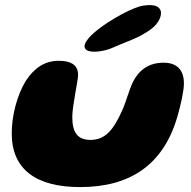

<svg xmlns="http://www.w3.org/2000/svg" viewBox="-20 -705 757 761"><path d="M323 -507C342 -493.5 394 -501 428 -516.5C455 -529 507.5 -548 534.5 -562C570 -581.5 598.5 -599.5 612 -628.5C620 -646.5 621.5 -663 609 -674.5C596.5 -686.5 571.5 -686 549.5 -683C507.5 -678 412 -623.5 366.5 -586.5C329.5 -558 300.5 -522.5 323 -507ZM298 36.5C493 36.5 629 -49.5 684.5 -248C696 -288 709 -344.5 709 -374C709 -428 681 -456.5 628.5 -456.5C569 -456.5 531.5 -427 508 -382.5C490 -345 482 -307.5 465 -269C429 -187.5 396 -150.5 338.5 -150.5C288 -150.5 266.5 -179.5 266.5 -241.5C266.5 -285.5 289.5 -385.5 289.5 -408C289.5 -436.5 275.5 -464 212.5 -464C158 -464 117 -436.5 83.5 -386.5C47 -328 26.5 -245.5 26.5 -176.5C26.5 -33.5 123 36.5 298 36.5Z"/></svg>

Font: Gluten
Style: Bold Italic
Weight: 700
Italic angle: -13°
Designer: Tyler Finck
Foundry: Etcetera Type Company
Version: Version 0.920